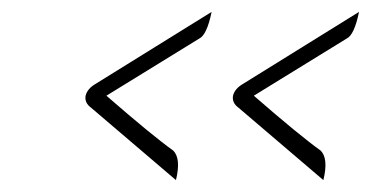

<svg xmlns="http://www.w3.org/2000/svg" viewBox="-20 -443 624 323"><path d="M124 -282Q127 -294 141 -302L336 -423Q328 -384 315 -378L159 -282Q236 -215 271 -190Q285 -177 276 -140L133 -262Q122 -270 124 -282ZM372 -282Q375 -294 389 -302L584 -423Q576 -384 563 -378L407 -282Q484 -215 519 -190Q533 -177 524 -140L381 -262Q370 -270 372 -282Z"/></svg>

Font: Afta serif
Style: Italic
Weight: 400
Italic angle: -12°
Designer: parq.ink
Foundry: Oriol Esparraguera Font
Version: Version 1.000